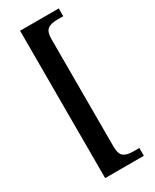

<svg xmlns="http://www.w3.org/2000/svg" viewBox="-225 -817 807 1002"><g transform="rotate(-30 178.0 -316.0)"><path d="M90 -760H323V-713H284Q248 -713 229 -698.5Q210 -684 210 -641V9Q210 52 229 66.5Q248 81 284 81H323V128H90Z"/></g></svg>

Font: Noto Serif NarrowSemiBold
Style: Regular
Weight: 600
Width: 4
Designer: Monotype Design Team
Foundry: Monotype Imaging Inc.
Version: Version 1.001